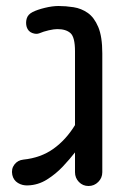

<svg xmlns="http://www.w3.org/2000/svg" viewBox="-20 -615 447 640"><path d="M73 3Q55 4 40 -5Q25 -14 21 -32Q17 -52 28 -66.5Q39 -81 58 -83Q116 -89 158 -119Q200 -149 230 -198V-444Q230 -491 215 -504.5Q200 -518 171 -518Q160 -518 142.5 -514Q125 -510 111 -504Q101 -500 87.5 -505Q74 -510 69 -525Q65 -539 69 -553Q73 -567 89 -575Q105 -583 130 -589Q155 -595 175 -595Q199 -595 225 -591Q251 -587 272.5 -572Q294 -557 307.5 -525Q321 -493 321 -437V-41Q321 -22 307.5 -8.5Q294 5 275 5Q256 5 243 -8.5Q230 -22 230 -41V-107Q213 -85 189.5 -60Q166 -35 136.5 -16.5Q107 2 73 3Z"/></svg>

Font: Varela Round
Style: Regular
Weight: 400
Designer: Joe Prince, Avraham Cornfeld
Foundry: Joe Prince, Avraham Cornfeld
Version: Version 3.010; ttfautohint (v1.8.4.7-5d5b)